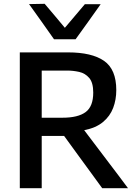

<svg xmlns="http://www.w3.org/2000/svg" viewBox="-20 -988 718 1008"><path d="M84 0V-713H337Q462 -713 526.2 -668.5Q590.5 -624 590.5 -515Q590.5 -464.5 574 -421.2Q557.5 -378 520.5 -347.2Q483.5 -316.5 422 -304.5L497 -205.5Q522 -172.5 550 -135.5Q578 -98 605 -63Q631.5 -27.5 652 0H516.5Q484.5 -44 454.8 -84.8Q425 -125.5 396.5 -164.5L316.5 -274.5H199V0ZM333 -617.5H199V-370H308Q389.5 -370 429.5 -399.5Q469.5 -429 469.5 -502Q469.5 -554.5 448.2 -579Q427 -603.5 395.5 -610.5Q364 -617.5 333 -617.5ZM263.5 -782Q231 -828.5 198 -874.8Q165 -921 132.5 -966.5L214.5 -968Q241 -936.5 267.5 -905.5Q293.5 -874 320.5 -842Q372.5 -904 425.5 -966H508.5Q476 -920.5 443.5 -874.5Q410.5 -828.5 377 -782Z"/></svg>

Font: Heraclito Medium
Style: Regular
Weight: 500
Designer: Kostas Bartsokas (font) & Cristiano Sobral (main changes)
Foundry: Kostas Bartsokas (font) & Cristiano Sobral (main changes)
Version: Version 1.00;July 8, 2020;FontCreator 13.0.0.2655 64-bit